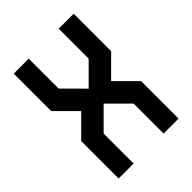

<svg xmlns="http://www.w3.org/2000/svg" viewBox="-199 -785 885 885"><g transform="rotate(-45 244.0 -342.0)"><path d="M48.8 -683.6H146.5V-488.3L244.1 -390.6L341.8 -488.3V-683.6H439.5V-439.5L341.8 -341.8L439.5 -244.1V0H341.8V-195.3L244.1 -293L146.5 -195.3V0H48.8V-244.1L146.5 -341.8L48.8 -439.5Z"/></g></svg>

Font: BabelStone Moon Runes
Style: Regular
Weight: 400
Designer: Andrew West
Foundry: BabelStone
Version: Version 7.001 March 14, 2022